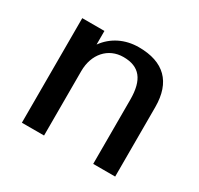

<svg xmlns="http://www.w3.org/2000/svg" viewBox="-116 -654 824 795"><g transform="rotate(30 296.0 -256.5)"><path d="M179 -308C179 -389 229 -446 302 -446C379 -446 414 -402 414 -307V0H519V-332C519 -452 456 -513 337 -513C271 -513 215 -485 179 -435V-500H73V0H179Z"/></g></svg>

Font: Perun Medium
Style: Regular
Weight: 500
Foundry: Copyright (c) Stefan Peev, Context Ltd, 2016
Version: Version 1.089